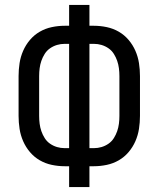

<svg xmlns="http://www.w3.org/2000/svg" viewBox="-20 -755 640 775"><path d="M259 0V-84H241Q215 -84 189 -89.5Q163 -95 140.5 -108Q118 -121 101 -141Q84 -161 73.5 -185Q63 -209 59 -235Q55 -261 55 -287V-448Q55 -474 59 -500Q63 -526 73.5 -550Q84 -574 101 -594Q118 -614 140.5 -627Q163 -640 189 -645.5Q215 -651 241 -651H259V-735H341V-651H359Q385 -651 411 -645.5Q437 -640 459.5 -627Q482 -614 499 -594Q516 -574 526.5 -550Q537 -526 541 -500Q545 -474 545 -448V-287Q545 -261 541 -235Q537 -209 526.5 -185Q516 -161 499 -141Q482 -121 459.5 -108Q437 -95 411 -89.5Q385 -84 359 -84H341V0ZM241 -157H259V-578H241Q225 -578 210 -573.5Q195 -569 182 -560Q169 -551 160.5 -537.5Q152 -524 147 -509.5Q142 -495 140 -479.5Q138 -464 138 -448V-287Q138 -271 140 -255.5Q142 -240 147 -225.5Q152 -211 160.5 -197.5Q169 -184 182 -175Q195 -166 210 -161.5Q225 -157 241 -157ZM341 -157H359Q375 -157 390 -161.5Q405 -166 418 -175Q431 -184 439.5 -197.5Q448 -211 453 -225.5Q458 -240 460 -255.5Q462 -271 462 -287V-448Q462 -464 460 -479.5Q458 -495 453 -509.5Q448 -524 439.5 -537.5Q431 -551 418 -560Q405 -569 390 -573.5Q375 -578 359 -578H341Z"/></svg>

Font: Iosevka Mono
Style: Regular
Weight: 400
Designer: Belleve Invis
Foundry: Belleve Invis
Version: Version 11.1.1